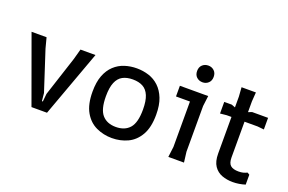

<svg xmlns="http://www.w3.org/2000/svg" viewBox="-93 -1044 2077 1383"><g transform="rotate(20 945.0 -352.5)"><path d="M210 0 25 -510H140L161 -430L260 -126L266 -66H273L279 -126L378 -430L400 -510H515L329 0Z M829 12Q765 12 709 -14Q653 -40 619 -99Q585 -158 585 -255Q585 -329 604.5 -379.5Q624 -430 658.5 -462Q693 -494 737 -508Q781 -522 829 -522Q877 -522 921 -508Q965 -494 999 -462Q1033 -430 1053 -379.5Q1073 -329 1073 -255Q1073 -158 1039 -99Q1005 -40 949.5 -14Q894 12 829 12ZM829 -73Q897 -73 934 -115Q971 -157 971 -257Q971 -324 954.5 -363.5Q938 -403 906.5 -420Q875 -437 829 -437Q783 -437 751.5 -420Q720 -403 703.5 -363.5Q687 -324 687 -257Q687 -157 724 -115Q761 -73 829 -73Z M1306 -589Q1279 -589 1260.5 -606Q1242 -623 1242 -653Q1242 -683 1260.5 -700Q1279 -717 1306 -717Q1332 -717 1350.5 -700Q1369 -683 1369 -653Q1369 -623 1350.5 -606Q1332 -589 1306 -589ZM1259 0 1269 -80V-428H1162V-510H1379L1369 -430V-80L1379 0Z M1588 -146V-582L1583 -652H1693L1688 -582V-152Q1688 -108 1708 -91Q1728 -74 1769 -74Q1790 -74 1805 -78Q1820 -82 1834 -89L1851 -79V-3Q1829 4 1804.5 8Q1780 12 1756 12Q1711 12 1673 -2Q1635 -16 1611.5 -50.5Q1588 -85 1588 -146ZM1502 -421V-510H1560L1638 -480L1716 -510H1838V-421L1788 -426H1552Z"/></g></svg>

Font: AR One Sans Medium
Style: Regular
Weight: 500
Designer: Niteesh Yadav
Foundry: Niteesh Yadav
Version: Version 1.001;gftools[0.9.33]